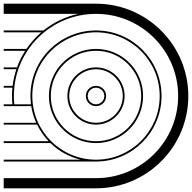

<svg xmlns="http://www.w3.org/2000/svg" viewBox="-20 -1020 1040 1040"><path d="M500 -845C690.4 -845 845 -690.4 845 -500C845 -309.6 690.4 -155 500 -155C309.6 -155 155 -309.6 155 -500C155 -695.4 313.5 -845 500 -845ZM500 -755C359.2 -755 245 -640.8 245 -500C245 -359.2 359.2 -245 500 -245C640.8 -245 755 -359.2 755 -500C755 -640.8 640.8 -755 500 -755ZM500 -555C469.6 -555 445 -530.4 445 -500C445 -469.6 469.6 -445 500 -445C530.4 -445 555 -469.6 555 -500C555 -530.4 530.4 -555 500 -555ZM500 -545C524.8 -545 545 -524.8 545 -500C545 -475.2 524.8 -455 500 -455C475.2 -455 455 -475.2 455 -500C455 -524.8 475.2 -545 500 -545ZM500 -655C414.4 -655 345 -585.6 345 -500C345 -414.4 414.4 -345 500 -345C585.6 -345 655 -414.4 655 -500C655 -585.6 585.6 -655 500 -655ZM500 -645C580 -645 645 -580 645 -500C645 -420 580 -355 500 -355C420 -355 355 -420 355 -500C355 -580 420 -645 500 -645ZM500 -745C635.2 -745 745 -635.2 745 -500C745 -364.8 635.2 -255 500 -255C364.7 -255 255 -364.8 255 -500C255 -635.2 364.8 -745 500 -745ZM0 -1000V-945H404.7C334.2 -930 269.8 -898.6 215.5 -855H0V-845H203.4C172.9 -818.7 145.9 -788.4 123.2 -755H0V-745H116.6C98.6 -716.9 83.6 -686.8 72.1 -655H0V-645H68.6C58.9 -616.2 52 -586.1 48.3 -555H0V-545H47.2C45.7 -530.2 45 -515.2 45 -500C45 -484.8 45.8 -469.6 47.4 -455H0V-445H149.2C154.2 -413.4 163.2 -383.2 175.9 -355H0V-345H181C197.2 -311.8 218.4 -281.5 243.3 -255H0V-245H253.1C298.2 -201.5 354.5 -170.1 416.5 -155H0V-145H500C696 -145 855 -304 855 -500C855 -696 696 -855 500 -855C308.1 -855 145 -701 145 -500C145 -484.8 146 -469.7 147.8 -455H57.4C55.8 -469.5 55 -484.8 55 -500C55 -745.6 254.4 -945 500 -945C745.6 -945 945 -745.6 945 -500C945 -254.4 745.6 -55 500 -55H0V0H500C776 0 1000 -224 1000 -500C1000 -776 776 -1000 500 -1000Z"/></svg>

Font: GlukFramesM7
Style: Medium
Weight: 500
Monospace: yes
Designer: gluk
Foundry: gluk
Version: Version 1.01